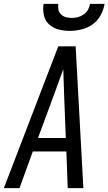

<svg xmlns="http://www.w3.org/2000/svg" viewBox="-32 -975 562 995"><path d="M-12 0 270 -735H360L400 0H319L312 -190H138L69 0ZM309 -260 300 -490Q299 -522 298 -553.5Q297 -585 296 -616Q285 -585 273 -553.5Q261 -522 250 -490L165 -260ZM329 -815Q299 -815 271 -822.5Q243 -830 222.5 -848.5Q202 -867 195.5 -896Q189 -925 194 -955H270Q268 -939 271 -924.5Q274 -910 284.5 -900Q295 -890 309.5 -886Q324 -882 340 -882Q356 -882 371.5 -886Q387 -890 401.5 -900Q416 -910 424 -924.5Q432 -939 434 -955H510Q505 -925 489.5 -896Q474 -867 447.5 -848.5Q421 -830 390 -822.5Q359 -815 329 -815Z"/></svg>

Font: Iosevka Algr
Style: Italic
Weight: 400
Italic angle: -9°
Monospace: yes
Designer: Belleve Invis
Foundry: Belleve Invis
Version: Version 26.0.2; ttfautohint (v1.8.3)